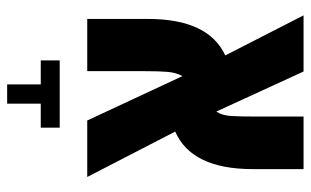

<svg xmlns="http://www.w3.org/2000/svg" viewBox="-186 -459 869 537"><g transform="rotate(90 248.5 -190.5)"><path d="M179 -160Q179 -200 181 -224.5Q183 -249 193 -266L317 0H475L348 -246Q453 -292 453 -463V-605H306V-473Q306 -430 304.5 -403.5Q303 -377 292 -361L180 -605H23L135 -386Q33 -339 33 -170V0H179ZM216 224V130H149V77H337V130H270V224Z"/></g></svg>

Font: Noto Sans Hebrew ExtraCondensed Extra
Style: Regular
Weight: 800
Width: 3
Designer: Monotype Design Team
Foundry: Monotype Imaging Inc.
Version: Version 1.902